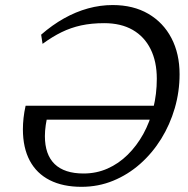

<svg xmlns="http://www.w3.org/2000/svg" viewBox="-20 -712 726 742"><path d="M79 -303.5H611L595 -249.5H140L166.5 -276.5Q160 -251.5 156.8 -228.8Q153.5 -206 153.5 -186Q153.5 -114.5 191.2 -78Q229 -41.5 303 -41.5Q352.5 -41.5 395.5 -60.5Q438.5 -79.5 473.5 -114Q508.5 -148.5 533.8 -194.2Q559 -240 572.5 -294.5Q586 -349 586 -407.5Q586 -474 562 -522.2Q538 -570.5 492.8 -596.5Q447.5 -622.5 382.5 -622.5Q333.5 -622.5 293.5 -613.8Q253.5 -605 217.8 -587.5Q182 -570 144.5 -542.5L139 -578Q182 -615.5 227.5 -641Q273 -666.5 320.2 -679.5Q367.5 -692.5 415.5 -692.5Q495 -692.5 553 -658.8Q611 -625 642.5 -564.8Q674 -504.5 674 -425Q674 -358 655.5 -294.2Q637 -230.5 602.8 -175.2Q568.5 -120 521.5 -78.5Q474.5 -37 417.2 -13.5Q360 10 295 10Q223 10 172.2 -15.8Q121.5 -41.5 95 -91.2Q68.5 -141 68.5 -212.5Q68.5 -233.5 71 -256.2Q73.5 -279 79 -303.5Z"/></svg>

Font: Newsreader 14pt
Style: Italic
Weight: 400
Italic angle: -17°
Designer: Hugues Gentile
Foundry: Production Type
Version: Version 1.003